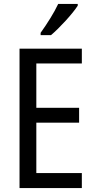

<svg xmlns="http://www.w3.org/2000/svg" viewBox="-20 -963 488 983"><path d="M378 -934V-943H278C257 -898 223 -844 188 -795V-783H241C284 -819 353 -894 378 -934ZM399 0V-77H166V-335H385V-411H166V-638H399V-714H80V0Z"/></svg>

Font: Noto Sans Lao UI Cond
Style: Regular
Weight: 400
Width: 3
Designer: Monotype Design Team
Foundry: Monotype Imaging Inc.
Version: Version 2.000